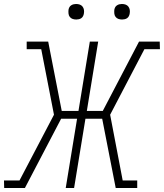

<svg xmlns="http://www.w3.org/2000/svg" viewBox="-32 -944 823 964"><path d="M93 0H-11L-12 -38H66L239 -368L175 -697H102V-735H210L278 -387H362L419 -735H461L404 -387H484L666 -735H770L771 -697H693L521 -368L584 -38H657V0H549L481 -348H397L340 0H298L355 -348H275ZM581 -846Q571 -846 562.5 -849Q554 -852 548.5 -859Q543 -866 542 -875.5Q541 -885 542 -895Q543 -901 546 -907Q549 -913 555 -917Q561 -921 567.5 -922.5Q574 -924 580 -924Q590 -924 598.5 -921Q607 -918 612.5 -911Q618 -904 619.5 -894.5Q621 -885 619 -875Q618 -869 615 -863Q612 -857 606.5 -853Q601 -849 594 -847.5Q587 -846 581 -846ZM351 -846Q341 -846 332.5 -849Q324 -852 318.5 -859Q313 -866 312 -875.5Q311 -885 312 -895Q313 -901 316 -907Q319 -913 325 -917Q331 -921 337.5 -922.5Q344 -924 350 -924Q360 -924 368.5 -921Q377 -918 382.5 -911Q388 -904 389.5 -894.5Q391 -885 389 -875Q388 -869 385 -863Q382 -857 376.5 -853Q371 -849 364 -847.5Q357 -846 351 -846Z"/></svg>

Font: Iosevka Etoile Extralight
Style: Italic
Weight: 200
Italic angle: -9°
Designer: Belleve Invis
Foundry: Belleve Invis
Version: Version 22.1.2; ttfautohint (v1.8.4)